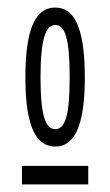

<svg xmlns="http://www.w3.org/2000/svg" viewBox="-20 -648 290 507"><path d="M126 -261C172 -261 204 -306 204 -443C204 -584 172 -628 126 -628C79 -628 47 -584 47 -443C47 -306 79 -261 126 -261ZM126 -307C100 -307 87 -343 87 -444C87 -549 102 -582 126 -582C151 -582 164 -549 164 -444C164 -343 152 -307 126 -307ZM38 -210V-161H213V-210Z"/></svg>

Font: Inconsolata UltraCondensed Thin
Style: Regular
Weight: 100
Width: 1
Monospace: yes
Designer: Raph Levien, Cyreal, Brenton Simpson
Foundry: Raph Levien, Cyreal, Google
Version: Version 3.100